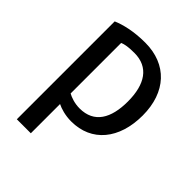

<svg xmlns="http://www.w3.org/2000/svg" viewBox="-209 -664 989 989"><g transform="rotate(45 286.0 -169.5)"><path d="M527 -268C527 -97 436 14 288 14C243 14 206 2 184 -9V204H82V-509C124 -527 187 -543 271 -543C429 -543 527 -438 527 -268ZM422 -265C422 -391 372 -466 269 -466C228 -466 202 -462 184 -454V-86C202 -76 234 -64 271 -64C377 -64 422 -143 422 -265Z"/></g></svg>

Font: Repo Medium
Style: Regular
Weight: 500
Designer: Stefan Peev
Foundry: Context Ltd
Version: Version 1.502